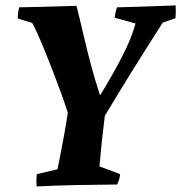

<svg xmlns="http://www.w3.org/2000/svg" viewBox="-20 -678 665 705"><path d="M114.4 6.6Q113.4 -5 113.7 -16.2Q113.9 -27.5 114.9 -38.5L191.2 -56.4Q197.2 -85.2 203.5 -118.8Q209.8 -152.3 216.7 -189.5Q223.5 -226.7 229 -264Q218.3 -297.7 204.2 -336.6Q190.1 -375.5 175 -414.5Q160 -453.5 145.5 -489Q131 -524.6 118.7 -552Q106.4 -579.4 98.2 -593.6L45.1 -610.2Q45.1 -620.7 46.6 -631.7Q48.1 -642.7 50.1 -651.1Q82.5 -651.6 119.9 -652.6Q157.3 -653.6 194.1 -654.6Q231 -655.6 260.8 -656.6Q273 -608.7 286.3 -551.2Q299.6 -493.7 315.1 -435.6Q330.7 -377.4 347.5 -327.8Q394 -403.4 428.6 -470.9Q463.3 -538.3 477.7 -591.9L400.9 -613.1Q402.4 -623.1 404.4 -632.9Q406.4 -642.7 409.9 -651.1Q450.6 -652.1 489.8 -653.3Q529 -654.6 563.7 -655.9Q598.4 -657.2 625 -658.2Q625.5 -646.2 625.5 -634.7Q625.5 -623.2 624.5 -611.2L577.6 -595Q568.2 -580.4 549.8 -551.5Q531.4 -522.6 507.9 -485.4Q484.3 -448.2 459 -407.1Q433.6 -366 409.1 -326Q384.7 -286 364.9 -252.8Q358.9 -205.5 354 -159.8Q349.2 -114.2 345.2 -67L421.1 -38.5Q420.1 -28.5 417.6 -19.5Q415.1 -10.5 410.1 -0.5Q334 0 259.4 1.5Q184.9 3 114.4 6.6Z"/></svg>

Font: Labrada
Style: Italic
Weight: 400
Italic angle: -7°
Designer: Mercedes Jáuregui
Foundry: Omnibus-Type Team
Version: Version 1.000